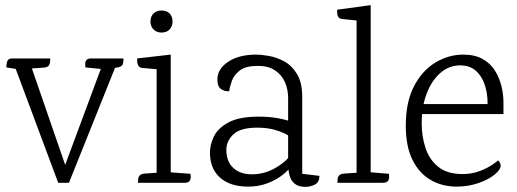

<svg xmlns="http://www.w3.org/2000/svg" viewBox="-20 -713 2015 749"><path d="M92 -482 247 -33 215 -18 384 -473 441 -479 249 0H207L28 -480ZM26 -485H176Q176 -480 175.5 -472Q175 -464 170 -457Q165 -450 148 -449L104 -446L43 -444L5 -450Q4 -458 7.5 -471.5Q11 -485 26 -485ZM336 -485H461Q463 -478 459.5 -464.5Q456 -451 433 -449L416 -448L374 -444L313 -450Q313 -455 312.5 -463.5Q312 -472 317 -478.5Q322 -485 336 -485Z M610 -586Q591 -586 579 -598Q567 -610 567 -629Q567 -649 579 -660.5Q591 -672 610 -672Q630 -672 641.5 -660.5Q653 -649 653 -629Q653 -610 641.5 -598Q630 -586 610 -586ZM646 -500V0H591V-443L535 -448Q525 -449 520.5 -455.5Q516 -462 515.5 -470.5Q515 -479 515 -485ZM642 -41 723 -35Q724 -30 724 -21.5Q724 -13 719 -6.5Q714 0 700 0H518Q519 -5 519 -13Q519 -21 524.5 -28Q530 -35 546 -36L591 -39Z M980 -500Q998 -500 1028 -495Q1058 -490 1088 -474Q1118 -458 1138.5 -424.5Q1159 -391 1159 -334V-35L1226 -27Q1226 -1 1207.5 7.5Q1189 16 1171 16Q1145 16 1130 4Q1115 -8 1109.5 -28.5Q1104 -49 1104 -75V-331Q1104 -364 1091.5 -392.5Q1079 -421 1053 -438.5Q1027 -456 986 -456Q939 -456 916 -438.5Q893 -421 884.5 -397.5Q876 -374 874 -357Q857 -356 842.5 -365.5Q828 -375 828 -403Q828 -444 870 -472Q912 -500 980 -500ZM989 -258Q1033 -258 1069 -251Q1105 -244 1128 -233V-165Q1123 -173 1104.5 -184.5Q1086 -196 1055.5 -205.5Q1025 -215 983 -215Q918 -215 890.5 -189Q863 -163 863 -128Q863 -83 890 -58Q917 -33 963 -33Q1007 -33 1047.5 -54Q1088 -75 1114 -108L1119 -69Q1108 -51 1083.5 -31.5Q1059 -12 1024.5 1.5Q990 15 948 15Q878 15 838.5 -20Q799 -55 799 -118Q799 -149 814.5 -181Q830 -213 871.5 -235.5Q913 -258 989 -258Z M1426 -693V0H1371V-633L1315 -639Q1305 -640 1300.5 -646Q1296 -652 1295.5 -660.5Q1295 -669 1295 -675ZM1426 -41 1497 -35Q1498 -30 1498 -21.5Q1498 -13 1493 -6.5Q1488 0 1474 0H1296Q1297 -5 1297 -13Q1297 -21 1302.5 -28Q1308 -35 1324 -36L1371 -39Z M1787 -500Q1832 -500 1862.5 -483Q1893 -466 1910.5 -438Q1928 -410 1936 -377.5Q1944 -345 1944 -314V-268H1600L1597 -307H1908L1881 -287Q1885 -332 1874.5 -371Q1864 -410 1839.5 -434Q1815 -458 1775 -458Q1732 -458 1698 -428.5Q1664 -399 1644.5 -348Q1625 -297 1625 -232Q1625 -181 1640 -135.5Q1655 -90 1690 -62Q1725 -34 1784 -34Q1810 -34 1833 -40Q1856 -46 1878.5 -57.5Q1901 -69 1923 -87Q1928 -83 1930.5 -77.5Q1933 -72 1933 -67Q1933 -51 1909 -31.5Q1885 -12 1845.5 1.5Q1806 15 1761 15Q1705 15 1660 -11Q1615 -37 1589 -89.5Q1563 -142 1563 -223Q1563 -315 1595 -376.5Q1627 -438 1678.5 -469Q1730 -500 1787 -500Z"/></svg>

Font: Karma Variable Light
Style: Regular
Weight: 300
Designer: Joana Correia
Foundry: Indian Type Foundry
Version: Version 3.000